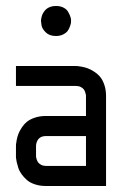

<svg xmlns="http://www.w3.org/2000/svg" viewBox="-20 -620 440 640"><path d="M33.2 -399.9H233.4Q235.4 -399.9 239 -399.7Q242.7 -399.4 253.2 -397.5Q263.7 -395.5 272.9 -392.1Q282.2 -388.7 293.9 -381.1Q305.7 -373.5 314 -363.5Q322.3 -353.5 327.9 -336.9Q333.5 -320.3 333.5 -299.8V0H133.3Q112.8 0 96.2 -5.6Q79.6 -11.2 69.6 -20Q59.6 -28.8 52 -39.3Q44.4 -49.8 41 -60.5Q37.6 -71.3 35.6 -80.1Q33.7 -88.9 33.2 -94.7V-100.1V-133.3Q33.2 -135.3 33.4 -138.9Q33.7 -142.6 35.6 -153.1Q37.6 -163.6 41 -172.9Q44.4 -182.1 52 -193.8Q59.6 -205.6 69.6 -213.9Q79.6 -222.2 96.2 -227.8Q112.8 -233.4 133.3 -233.4H266.6V-299.8Q266.6 -301.3 266.4 -303.5Q266.1 -305.7 264.4 -311.5Q262.7 -317.4 259.5 -321.8Q256.3 -326.2 249.5 -329.8Q242.7 -333.5 233.4 -333.5H33.2ZM266.6 -166.5H133.3Q106 -166.5 100.6 -139.6Q100.1 -133.3 100.1 -133.3V-100.1Q100.1 -98.6 100.3 -96.4Q100.6 -94.2 102.3 -88.6Q104 -83 107.2 -78.6Q110.4 -74.2 117.2 -70.6Q124 -66.9 133.3 -66.9H266.6ZM116.7 -549.8Q116.7 -550.8 116.7 -552.7Q116.7 -554.7 117.7 -559.8Q118.7 -564.9 120.4 -569.6Q122.1 -574.2 126 -580.1Q129.9 -585.9 134.8 -590.1Q139.6 -594.2 147.9 -597.2Q156.2 -600.1 166.5 -600.1Q180.7 -600.1 190.9 -595Q201.2 -589.8 205.8 -582.5Q210.4 -575.2 213.4 -567.6Q216.3 -560.1 216.8 -554.7V-549.8Q216.8 -547.9 216.6 -544.4Q216.3 -541 213.4 -532.5Q210.4 -523.9 205.8 -517.3Q201.2 -510.7 190.9 -505.4Q180.7 -500 166.5 -500Q144.5 -500 132.1 -512.5Q119.6 -524.9 118.2 -537.1Z"/></svg>

Font: Malkor
Style: Regular
Weight: 400
Version: Version 1.3